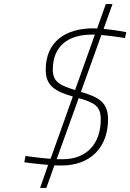

<svg xmlns="http://www.w3.org/2000/svg" viewBox="-20 -810 644 949"><path d="M241 -465C241 -583 317 -639 435 -639H449L351 -365C276 -388 241 -406 241 -465ZM478 -219C478 -101 409 -23 291 -23H260L369 -325C450 -302 478 -284 478 -219ZM604 -651C604 -651 551 -662 492 -667L536 -790H503L460 -669C454 -669 448 -670 442 -670C302 -670 206 -603 206 -465C206 -384 255 -358 340 -333L230 -25C168 -30 106 -39 106 -39L100 -8C100 -8 156 0 218 5L178 119H209L249 7C261 8 273 8 285 8C425 8 514 -80 514 -220C514 -305 467 -330 380 -356L481 -637C538 -632 598 -622 598 -622L604 -651Z"/></svg>

Font: RazerF5 Thin
Style: Italic
Weight: 250
Foundry: Razer Inc.
Version: Version 2